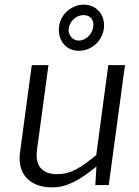

<svg xmlns="http://www.w3.org/2000/svg" viewBox="-20 -799 600 828"><path d="M428 -676C435 -734 397 -779 341 -779C290 -779 241 -738 235 -686C227 -626 264 -580 320 -580C374 -580 420 -620 428 -676ZM382 -683C378 -652 351 -624 319 -624C294 -624 273 -648 276 -675C281 -710 311 -734 340 -734C369 -734 387 -714 382 -683ZM202 9C267 10 322 -21 396 -81L391 -1H449L519 -518H447L395 -130C329 -77 288 -48 227 -48C157 -48 130 -89 140 -156L189 -518H117L66 -139C55 -51 106 8 202 9Z"/></svg>

Font: United Sans Light
Style: Italic
Weight: 300
Italic angle: -8°
Designer: Pablo Impallari, Rodrigo Fuenzalida (Modified by Dan O. Williams)
Version: Version 1.000;PS 001.000;hotconv 1.0.88;makeotf.lib2.5.64775